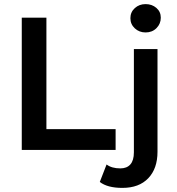

<svg xmlns="http://www.w3.org/2000/svg" viewBox="-20 -730 862 935"><path d="M86 -644H206V-101H543V0H86ZM466 156 499 71Q524 90 566 90Q598 90 615 70.5Q632 51 632 12V-491H747V9Q747 91 702 138Q657 185 576 185Q503 185 466 156ZM763 -644Q763 -614 742 -593Q721 -572 689 -572Q658 -572 636.5 -592Q615 -612 615 -641.5Q615 -671 636.5 -690.5Q658 -710 689 -710Q720 -710 741.5 -691.5Q763 -673 763 -644Z"/></svg>

Font: Montserrat Ace
Style: Bold
Weight: 600
Designer: Julieta Ulanovsky
Foundry: Julieta Ulanovsky
Version: Version 1